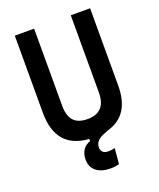

<svg xmlns="http://www.w3.org/2000/svg" viewBox="-162 -792 911 1100"><g transform="rotate(-20 293.0 -241.5)"><path d="M323.7 209.5Q265.6 209.5 233.6 184.3Q201.7 159.2 201.7 113.3Q201.7 78.1 217.8 54.4Q233.9 30.8 262.2 22V8.8Q63.5 -5.4 63.5 -222.7V-693.4H181.2V-222.7Q181.2 -162.1 208.3 -131.8Q235.4 -101.6 293 -101.6Q404.8 -101.6 404.8 -222.7V-693.4H522.5V-222.7Q522.5 -41.5 380.4 -1.5Q360.4 5.9 341.1 14.6Q321.8 23.4 309.3 38.1Q296.9 52.7 296.9 77.1Q296.9 87.9 306.2 100.3Q315.4 112.8 343.8 112.8Q351.1 112.8 360.6 111.6Q370.1 110.4 381.3 107.4L372.6 202.6Q346.7 209.5 323.7 209.5Z"/></g></svg>

Font: Cascadia Code SemiBold
Style: Regular
Weight: 600
Monospace: yes
Designer: Aaron Bell
Foundry: Saja Typeworks
Version: Version 2404.023; ttfautohint (v1.8.4)